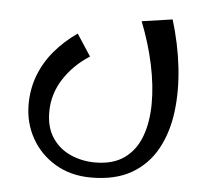

<svg xmlns="http://www.w3.org/2000/svg" viewBox="-46 -391 740 687"><g transform="rotate(5 324.0 -47.5)"><path d="M305 247Q232 247 176.5 214Q121 181 90.5 126Q60 71 60 6Q60 -51 79 -100Q98 -149 132.5 -189.5Q167 -230 213 -262L264 -184Q206 -147 171 -92.5Q136 -38 136 26Q136 82 161 119Q186 156 227 174Q268 192 315 192Q379 192 419.5 163Q460 134 479 83Q498 32 498.5 -34Q499 -100 483 -175Q467 -250 437 -326L547 -342Q573 -257 582.5 -173Q592 -89 582.5 -13.5Q573 62 540.5 121Q508 180 450 213.5Q392 247 305 247Z"/></g></svg>

Font: Marhey Light Light
Style: Regular
Weight: 300
Version: Version 1.000